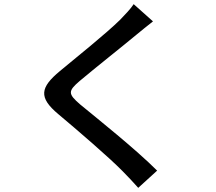

<svg xmlns="http://www.w3.org/2000/svg" viewBox="-20 -833 1040 925"><path d="M717 -730 624 -813C611 -792 582 -762 559 -738C491 -671 346 -555 269 -491C174 -412 164 -364 261 -283C354 -205 503 -77 570 -9C596 17 622 45 646 72L737 -11C633 -115 451 -260 366 -330C307 -381 307 -394 364 -443C435 -503 573 -612 640 -668C660 -684 692 -711 717 -730Z"/></svg>

Font: Noto Sans CJK SC Medium
Style: Regular
Weight: 500
Designer: Ryoko NISHIZUKA 西塚涼子 (kana, bopomofo & ideographs); Paul D. Hunt (Latin, Greek & Cyrillic); Sandoll Communications 산돌커뮤니
Foundry: Adobe
Version: Version 2.004;hotconv 1.0.118;makeotfexe 2.5.65603